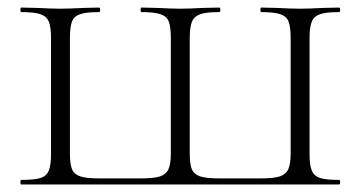

<svg xmlns="http://www.w3.org/2000/svg" viewBox="-20 -488 953 508"><path d="M36 -12Q71 -12 87 -17Q103 -22 109 -36.5Q115 -51 115 -81V-387Q115 -417 109 -431Q103 -445 87 -450.5Q71 -456 36 -456Q34 -456 34 -462Q34 -468 36 -468L80 -467Q118 -465 139 -465Q162 -465 200 -467L242 -468Q245 -468 245 -462Q245 -456 242 -456Q208 -456 192 -450.5Q176 -445 170.5 -431Q165 -417 165 -387V-83Q165 -54 170.5 -40.5Q176 -27 192 -21.5Q208 -16 242 -16H354Q388 -16 404 -21.5Q420 -27 426 -41Q432 -55 432 -83V-387Q432 -417 426.5 -431Q421 -445 404.5 -450.5Q388 -456 354 -456Q352 -456 352 -462Q352 -468 354 -468L397 -467Q435 -465 457 -465Q480 -465 516 -467L560 -468Q563 -468 563 -462Q563 -456 560 -456Q526 -456 510 -450.5Q494 -445 488 -431Q482 -417 482 -387V-83Q482 -54 487.5 -40.5Q493 -27 509 -21.5Q525 -16 559 -16H671Q705 -16 721 -21.5Q737 -27 743 -41Q749 -55 749 -83V-387Q749 -417 743.5 -431Q738 -445 721.5 -450.5Q705 -456 671 -456Q669 -456 669 -462Q669 -468 671 -468L714 -467Q752 -465 774 -465Q797 -465 833 -467L877 -468Q880 -468 880 -462Q880 -456 877 -456Q843 -456 827 -450.5Q811 -445 805 -431Q799 -417 799 -387V-81Q799 -51 805 -36.5Q811 -22 827 -17Q843 -12 877 -12Q880 -12 880 -6Q880 0 877 0H36Q34 0 34 -6Q34 -12 36 -12Z"/></svg>

Font: Cormorant Unicase Light
Style: Regular
Weight: 300
Designer: Christian Thalmann (Catharsis Fonts)
Foundry: Catharsis Fonts
Version: Version 4.000